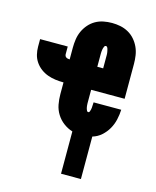

<svg xmlns="http://www.w3.org/2000/svg" viewBox="-111 -605 722 886"><g transform="rotate(15 250.0 -161.5)"><path d="M266 205V3Q243 -4 223 -19Q203 -34 190 -55Q177 -76 172.5 -100Q168 -124 168 -149V-205H167Q148 -205 129 -207.5Q110 -210 92 -216.5Q74 -223 58.5 -234.5Q43 -246 32 -262Q21 -278 16.5 -296.5Q12 -315 12 -334V-370H144V-334Q144 -330 145.5 -326Q147 -322 150.5 -319.5Q154 -317 158.5 -316Q163 -315 167 -315H168V-371Q168 -391 171 -411.5Q174 -432 182.5 -450.5Q191 -469 204.5 -484.5Q218 -500 235.5 -510Q253 -520 273 -524Q293 -528 314 -528Q334 -528 354 -524Q374 -520 392 -510Q410 -500 423.5 -484.5Q437 -469 445.5 -450.5Q454 -432 457 -411.5Q460 -391 460 -371V-205H300V-149Q300 -145 300 -140.5Q300 -136 300.5 -131.5Q301 -127 301.5 -123Q302 -119 303.5 -114.5Q305 -110 307 -106Q309 -102 314 -102Q318 -102 320 -107Q322 -112 323 -116.5Q324 -121 324.5 -125.5Q325 -130 325 -134.5Q325 -139 325.5 -143.5Q326 -148 326 -152H458Q457 -128 451.5 -104Q446 -80 434 -59Q422 -38 403.5 -21.5Q385 -5 361 2V205ZM328 -315V-371Q328 -375 328 -379.5Q328 -384 327.5 -388.5Q327 -393 326 -397Q325 -401 324 -405.5Q323 -410 320.5 -414Q318 -418 314 -418Q309 -418 307 -414Q305 -410 303.5 -405.5Q302 -401 301.5 -397Q301 -393 300.5 -388.5Q300 -384 300 -379.5Q300 -375 300 -371V-315Z"/></g></svg>

Font: Iosevka Curly Slab Heavy
Style: Regular
Weight: 900
Monospace: yes
Designer: Belleve Invis
Foundry: Belleve Invis
Version: Version 22.1.2; ttfautohint (v1.8.4)